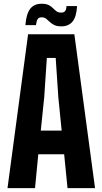

<svg xmlns="http://www.w3.org/2000/svg" viewBox="-20 -978 532 998"><path d="M19 0 126 -800H366.5L474 0H331L313.5 -176H179L162 0ZM192 -299H300.5L283 -474.5L269.5 -677H223.5L210 -474.5ZM325.5 -946.5H380.5Q377.5 -890.5 357 -865.8Q336.5 -841 299 -841Q275.5 -841 261.8 -848Q248 -855 238.5 -864.2Q229 -873.5 219.8 -880.8Q210.5 -888 196.5 -888Q181 -888 175.2 -877.8Q169.5 -867.5 167 -847.5H112Q116.5 -905.5 136.8 -932Q157 -958.5 196.5 -958.5Q220 -958.5 233.5 -951.5Q247 -944.5 255.8 -935.2Q264.5 -926 273.8 -919.2Q283 -912.5 298 -912.5Q313 -912.5 319 -921.2Q325 -930 325.5 -946.5Z"/></svg>

Font: Big Shoulders Thin ExtraBold
Style: Regular
Weight: 800
Version: Version 2.002